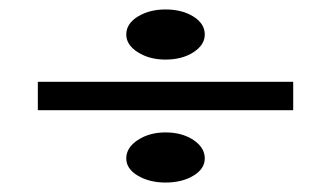

<svg xmlns="http://www.w3.org/2000/svg" viewBox="-20 -503 700 406"><path d="M330 -223Q365 -223 389 -207Q413 -191 413 -168Q413 -146 389 -131.5Q365 -117 330 -117Q296 -117 271.5 -131.5Q247 -146 247 -168Q247 -191 271.5 -207Q296 -223 330 -223ZM330 -483Q365 -483 389 -468Q413 -453 413 -430Q413 -408 389 -392.5Q365 -377 330 -377Q296 -377 271.5 -392.5Q247 -408 247 -430Q247 -453 271.5 -468Q296 -483 330 -483ZM60 -270V-330H600V-270Z"/></svg>

Font: Kalnia Expanded
Style: Bold
Weight: 700
Width: 7
Designer: Frida Medrano
Foundry: Frida Medrano
Version: Version 1.105